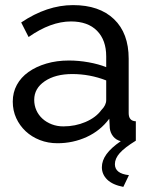

<svg xmlns="http://www.w3.org/2000/svg" viewBox="-20 -551 594 752"><path d="M463 181Q421 173 400 152.5Q379 132 379 104Q379 78 397 53Q415 28 453 2Q434 -3 423 -17Q412 -31 410 -49L408 -86Q373 -39 319.5 -14.5Q266 10 205 10Q168 10 136 -2.5Q104 -15 80.5 -37Q57 -59 43.5 -88.5Q30 -118 30 -153Q30 -189 46 -218.5Q62 -248 91.5 -269Q121 -290 161.5 -302Q202 -314 250 -314Q288 -314 327 -307Q366 -300 396 -288V-330Q396 -394 360 -430.5Q324 -467 258 -467Q179 -467 92 -406L63 -463Q164 -531 266 -531Q369 -531 426.5 -476Q484 -421 484 -321V-108Q484 -77 512 -76V0Q468 27 449 48.5Q430 70 430 92Q430 129 485 135ZM228 -56Q275 -56 315.5 -73.5Q356 -91 377 -120Q396 -139 396 -159V-236Q332 -261 263 -261Q197 -261 155.5 -233Q114 -205 114 -160Q114 -138 122.5 -119Q131 -100 146.5 -86Q162 -72 183 -64Q204 -56 228 -56Z"/></svg>

Font: Boldmen Medium
Style: Regular
Weight: 400
Designer: Matt McInerney, Pablo Impallari, Rodrigo Fuenzalida
Foundry: LIVING CONCEPT
Version: Version 1.000